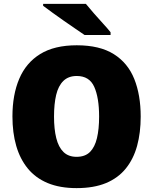

<svg xmlns="http://www.w3.org/2000/svg" viewBox="-20 -958 790 988"><path d="M704 -358Q704 -275 685.5 -207.5Q667 -140 627.5 -91Q588 -42 525.5 -16Q463 10 374 10Q288 10 225.5 -16Q163 -42 123 -91Q83 -140 63.5 -207.5Q44 -275 44 -359Q44 -470 79 -552.5Q114 -635 187 -680Q260 -725 375 -725Q493 -725 565.5 -679.5Q638 -634 671 -551.5Q704 -469 704 -358ZM258 -358Q258 -294 269.5 -247.5Q281 -201 306.5 -176Q332 -151 374 -151Q418 -151 443 -176Q468 -201 479 -247.5Q490 -294 490 -358Q490 -455 465 -511Q440 -567 375 -567Q332 -567 306 -541.5Q280 -516 269 -469.5Q258 -423 258 -358ZM422 -938Q440 -916 463.5 -889Q487 -862 510.5 -836.5Q534 -811 549 -792V-778H415Q396 -791 367.5 -810.5Q339 -830 308 -851.5Q277 -873 249 -893.5Q221 -914 202 -928V-938Z"/></svg>

Font: Noto Sans Display Black
Style: Regular
Weight: 900
Designer: Monotype Design Team
Foundry: Monotype Imaging Inc.
Version: Version 2.003